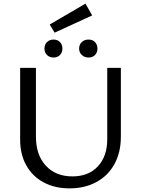

<svg xmlns="http://www.w3.org/2000/svg" viewBox="-20 -1032 777 1058"><path d="M91 -262V-658H178V-279Q178 -178 232.5 -119Q287 -60 379 -60Q468 -60 519.5 -115.5Q571 -171 571 -265V-658H646V-279Q646 -193 611 -128.5Q576 -64 511.5 -29Q447 6 363 6Q282 6 220.5 -27Q159 -60 125 -120.5Q91 -181 91 -262ZM254 -897 451 -1012 488 -947 281 -852ZM225 -764Q225 -786 239 -800Q253 -814 275 -814Q297 -814 310.5 -800Q324 -786 324 -764Q324 -743 310.5 -729Q297 -715 275 -715Q253 -715 239 -729Q225 -743 225 -764ZM416 -764Q416 -786 430.5 -800Q445 -814 468 -814Q490 -814 503.5 -800Q517 -786 517 -764Q517 -743 503.5 -729Q490 -715 468 -715Q446 -715 431 -729Q416 -743 416 -764Z"/></svg>

Font: Ysabeau Medium
Style: Regular
Weight: 500
Designer: Christian Thalmann (Catharsis Fonts)
Version: Version 0.003